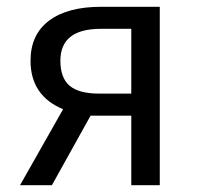

<svg xmlns="http://www.w3.org/2000/svg" viewBox="-20 -546 589 566"><path d="M367 -270V-461H277Q158 -461 158 -367Q158 -316 185.5 -293Q213 -270 273 -270ZM451 -526V0H367V-205H247L133 0H39L166 -224Q70 -264 70 -367Q70 -444 124.5 -485Q179 -526 278 -526Z"/></svg>

Font: FiraSans
Style: Regular
Weight: 350
Designer: Carrois Corporate & Edenspiekermann AG
Foundry: Carrois Corporate GbR & Edenspiekermann AG
Version: Version 3.106;PS 003.106;hotconv 1.0.70;makeotf.lib2.5.58329